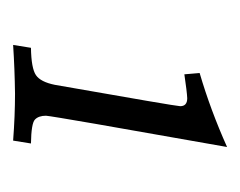

<svg xmlns="http://www.w3.org/2000/svg" viewBox="-57 -745 368 294"><g transform="rotate(90 127.0 -598.0)"><path d="M195.3 -434.1Q157.2 -437 123.5 -437Q85.4 -436.5 48.8 -434.1L53.2 -461.4Q84.5 -461.9 95 -469Q105.5 -476.1 109.9 -498Q142.6 -684.1 142.6 -689.9Q142.6 -700.7 130.4 -700.7Q120.1 -700.2 93.8 -696.3L91.8 -719.7Q148.4 -736.3 205.1 -761.7Q158.2 -497.6 157.2 -484.4Q157.2 -473.1 163.1 -467.5Q168.9 -461.9 199.7 -461.4Z"/></g></svg>

Font: Kelvinch
Style: Italic
Weight: 400
Italic angle: -10°
Designer: Paul James Miller
Foundry: High-Logic / Made with FontCreator
Version: Version 3.40;July 22, 2017;FontCreator 11.0.0.2388 64-bit